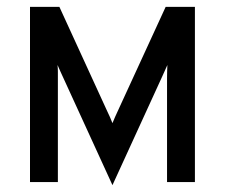

<svg xmlns="http://www.w3.org/2000/svg" viewBox="-20 -531 656 560"><path d="M308 9 165.2 -302.8Q160.6 -312.4 156.6 -321.6Q152.6 -330.9 147.8 -341.5Q148.8 -331.6 148.8 -322.6Q148.8 -313.6 148.8 -301.8V0H67.5V-511H153.2L290.5 -211.5Q296.4 -199.4 300.7 -189.5Q305 -179.6 308 -171.8Q310.9 -179.5 315.4 -189.4Q320 -199.4 325.5 -211.5L463.2 -511H548.5V0H467.2V-301.8Q467.2 -314.4 467.5 -323.6Q467.8 -332.8 468.2 -341.5Q464.1 -332.4 459.9 -322.9Q455.8 -313.5 450.8 -302.8Z"/></svg>

Font: Overpass Mono Light
Style: Regular
Weight: 300
Monospace: yes
Designer: Delve Withrington, Dave Bailey
Foundry: Delve Fonts LLC
Version: Version 4.000